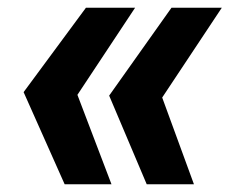

<svg xmlns="http://www.w3.org/2000/svg" viewBox="-20 -556 593 496"><path d="M147 -80 41 -318 202 -536H329L180 -311L268 -80ZM359 -80 262 -309 423 -536H553L399 -304L481 -80Z"/></svg>

Font: Mona Sans ExtraLight
Style: Bold Italic
Weight: 700
Italic angle: -11.6951°
Version: Version 2.000